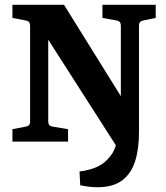

<svg xmlns="http://www.w3.org/2000/svg" viewBox="-20 -593 697 804"><path d="M388 191Q366 191 349.5 188.5Q333 186 316 183L313 125Q334 123 360 115.5Q386 108 406 95Q429 80 448.5 52Q468 24 476 -37L484 45L155 -469L182 -471V-84Q182 -66 199 -63L265 -52V0H32V-52L89 -63Q106 -66 106 -83V-486Q106 -504 89 -507L32 -518V-573H248L513 -147L486 -134V-486Q486 -504 469 -507L409 -518V-573H632V-518L579 -507Q562 -504 562 -486V-39Q562 30 546 81.5Q530 133 492 162Q454 191 388 191Z"/></svg>

Font: Yrsa
Style: Bold
Weight: 700
Version: Version 2.004